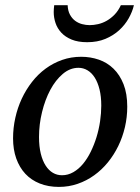

<svg xmlns="http://www.w3.org/2000/svg" viewBox="-20 -715 546 747"><path d="M374 -304.2Q374 -339.8 367.2 -367.2Q360.4 -394.5 348.6 -413.1Q336.9 -431.6 320.6 -441.4Q304.2 -451.2 285.2 -451.2Q252.4 -451.2 224.4 -427.5Q196.3 -403.8 175.8 -365.5Q155.3 -327.1 143.6 -279.1Q131.8 -231 131.8 -182.1Q131.8 -145 138.7 -117.2Q145.5 -89.4 157.7 -70.6Q169.9 -51.8 186 -42.5Q202.1 -33.2 221.2 -33.2Q244.6 -33.2 265.4 -45.2Q286.1 -57.1 303 -77.4Q319.8 -97.7 333 -124.5Q346.2 -151.4 355.5 -181.4Q364.7 -211.4 369.4 -243.2Q374 -274.9 374 -304.2ZM475.1 -299.8Q475.1 -259.3 466.1 -220.5Q457 -181.6 440.2 -147Q423.3 -112.3 399.7 -83.3Q376 -54.2 346.4 -33Q316.9 -11.7 282.2 0.2Q247.6 12.2 209 12.2Q168 12.2 134.8 -1Q101.6 -14.2 78.6 -38.8Q55.7 -63.5 43.2 -98.4Q30.8 -133.3 30.8 -176.8Q30.8 -217.3 39.6 -256.6Q48.3 -295.9 64.7 -331.1Q81.1 -366.2 104.5 -396.2Q127.9 -426.3 157.5 -448Q187 -469.7 221.9 -481.9Q256.8 -494.1 295.9 -494.1Q332 -494.1 364.5 -482.9Q397 -471.7 421.6 -447.8Q446.3 -423.8 460.7 -387.2Q475.1 -350.6 475.1 -299.8ZM501 -694.8Q495.1 -669.4 480.7 -643.8Q466.3 -618.2 443.6 -597.4Q420.9 -576.7 389.9 -563.7Q358.9 -550.8 319.3 -550.8Q283.7 -550.8 258.8 -561Q233.9 -571.3 218.5 -587.9Q203.1 -604.5 196 -625.5Q189 -646.5 189 -668Q189 -673.8 189.5 -680.7Q189.9 -687.5 190.9 -694.8H243.2Q244.1 -672.9 252.2 -658Q260.3 -643.1 272.5 -634Q284.7 -625 299.6 -621.1Q314.5 -617.2 329.1 -617.2Q344.2 -617.2 361.6 -621.1Q378.9 -625 395.3 -634.3Q411.6 -643.6 426 -658.4Q440.4 -673.3 450.2 -694.8Z"/></svg>

Font: Charis SIL Viet
Style: Italic
Weight: 400
Italic angle: -11°
Foundry: SIL International
Version: Version 5.000